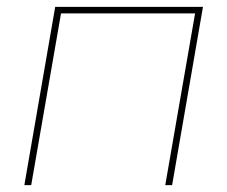

<svg xmlns="http://www.w3.org/2000/svg" viewBox="-20 -540 663 560"><path d="M51 0H71L158 -501H549L462 0H482L572 -520H141Z"/></svg>

Font: Fixel Display Thin
Style: Italic
Weight: 100
Italic angle: -10°
Designer: AlfaBravo + MacPaw
Foundry: Kyrylo Tkachov, Marchela Mozhyna, Serhii Makarenko, Maria Weinstein, Zakhar Kryvoshyya
Version: Version 1.210;Glyphs 3.2 (3217)